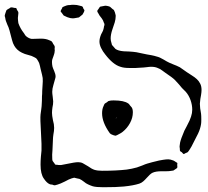

<svg xmlns="http://www.w3.org/2000/svg" viewBox="-43 -723 870 805"><path d="M288 -650 277 -648Q267 -646 262 -646Q252 -646 239 -651Q236 -653 231.5 -654.5Q227 -656 224 -658Q222 -660 220 -663.5Q218 -667 216 -669Q215 -670 213 -672.5Q211 -675 211 -676Q211 -677 213 -681Q215 -685 216 -686Q217 -687 217.5 -689Q218 -691 219 -693Q222 -695 228 -697Q234 -699 236 -700Q241 -702 252 -702Q256 -703 265 -703Q280 -703 292 -699Q294 -698 297.5 -697.5Q301 -697 302 -696Q305 -694 307 -686Q311 -682 311 -679Q311 -675 303 -662Q288 -650 288 -650ZM801 -222Q801 -209 800 -203Q797 -183 787.5 -163Q778 -143 760 -109Q749 -90 745 -86Q743 -84 740 -83Q737 -82 735 -81L728 -77Q726 -77 723 -80.5Q720 -84 719 -85Q713 -88 712 -90Q711 -92 711 -97.5Q711 -103 710 -106V-110Q710 -113 712 -125Q715 -140 730 -175Q738 -191 740 -194Q754 -220 758 -234Q763 -249 763 -263Q763 -283 756 -303Q749 -323 736 -338Q720 -354 720 -354Q714 -361 707 -369.5Q700 -378 690 -388Q680 -398 650 -418Q647 -420 637 -427.5Q627 -435 618 -438Q607 -443 591 -443Q583 -443 573.5 -441.5Q564 -440 559 -440Q524 -437 498 -438Q476 -438 462 -443Q431 -452 398 -495Q388 -507 381 -521.5Q374 -536 374 -549Q374 -562 381 -579Q383 -583 386 -588.5Q389 -594 390 -598Q391 -601 392 -605.5Q393 -610 393 -612Q395 -616 395 -621Q395 -623 394 -625Q393 -627 392 -629Q391 -631 390 -634.5Q389 -638 386 -642Q384 -646 378.5 -652.5Q373 -659 371 -664Q364 -674 365 -677Q365 -680 369 -684Q371 -686 373 -690Q375 -694 377 -695Q379 -696 382 -696Q397 -699 398 -699Q403 -699 409.5 -697.5Q416 -696 419 -694Q422 -692 429 -685Q430 -684 432 -683Q434 -682 435 -680Q439 -673 442 -659V-654Q442 -643 438 -629Q435 -620 428 -599Q421 -578 421 -562Q421 -553 424 -544Q425 -542 425.5 -538.5Q426 -535 427 -534Q428 -533 434 -526L441 -518Q452 -510 475 -508Q482 -508 499 -507Q516 -506 529 -504Q532 -504 572 -495Q579 -494 592 -491.5Q605 -489 614 -486Q627 -483 642.5 -473.5Q658 -464 667 -460L686 -452Q695 -449 711 -441Q711 -441 741 -420Q748 -415 761 -407Q774 -399 782.5 -391Q791 -383 796 -373Q802 -362 802 -346Q802 -337 800 -325Q798 -313 797 -308Q795 -294 795 -288Q795 -271 800 -246Q801 -238 801 -222ZM695 -43Q700 -41 700 -40Q701 -39 700.5 -36Q700 -33 700 -32Q700 -30 700.5 -25.5Q701 -21 700 -20Q700 -19 698.5 -18Q697 -17 696 -16Q693 -14 690 -12Q687 -10 684 -8L670 -6Q664 -5 653 -5Q648 -5 635.5 -5Q623 -5 613 -3.5Q603 -2 595 2Q586 7 572 23Q565 31 557.5 37.5Q550 44 541 47Q516 55 476 59Q447 62 390 62Q360 62 346 58Q334 54 326 50Q317 46 309 39Q299 31 290 27Q287 26 282.5 25.5Q278 25 276 24L268 22L257 25Q247 28 229 38Q209 48 198 51Q189 54 187 54Q184 54 181 53Q178 52 176 51Q168 51 165 49Q153 44 141 26Q127 7 127 -33Q127 -48 128.5 -66.5Q130 -85 131 -92Q132 -113 129 -163Q125 -227 127 -243L130 -265Q132 -279 132 -287Q133 -298 133 -320Q134 -327 134 -342Q134 -350 135.5 -366.5Q137 -383 136 -396Q135 -404 127 -435Q126 -439 124.5 -446.5Q123 -454 121 -459Q120 -461 116.5 -467.5Q113 -474 110 -477Q109 -479 105.5 -480.5Q102 -482 101 -483Q91 -489 74 -493Q61 -496 49 -502Q28 -512 17 -531Q11 -541 7.5 -555Q4 -569 3 -572Q-2 -593 -3 -595Q-5 -603 -7.5 -609Q-10 -615 -12 -619Q-20 -637 -21 -648Q-24 -657 -23 -659Q-23 -660 -20 -669Q-17 -679 -16 -680Q-13 -683 -9 -685Q-5 -687 -2 -689Q1 -692 2 -692H5Q12 -692 16 -690Q23 -690 25 -689Q26 -688 27 -685.5Q28 -683 28 -682Q29 -680 31.5 -676.5Q34 -673 34 -670V-667Q34 -662 33 -657.5Q32 -653 32 -648Q32 -640 34 -626Q42 -603 58 -583Q59 -581 62 -576.5Q65 -572 68 -570Q78 -562 89 -560H94L128 -561Q149 -561 162 -555Q164 -554 168 -552.5Q172 -551 174 -549Q176 -547 177.5 -544Q179 -541 180 -539Q186 -531 186 -529Q187 -527 186.5 -523.5Q186 -520 186 -518Q186 -516 186.5 -513Q187 -510 186 -507Q186 -502 184 -496Q182 -490 181 -487Q175 -473 175 -465V-461Q175 -454 177 -444Q179 -437 184.5 -424.5Q190 -412 190 -402Q190 -398 188 -392Q186 -383 181 -367Q176 -351 176 -338Q176 -331 178 -317.5Q180 -304 180 -298Q180 -285 177 -273Q175 -259 175 -250Q175 -239 179 -219Q184 -202 184 -187Q184 -174 181 -160Q179 -146 179 -139L177 -94Q175 -72 176 -61Q176 -53 177 -50Q178 -47 181.5 -43Q185 -39 186 -37Q187 -36 187 -35Q187 -34 189 -33Q191 -32 197 -32Q201 -31 209 -31Q215 -31 218 -32L265 -41Q277 -43 285 -43Q296 -43 304.5 -38.5Q313 -34 326 -26Q341 -15 353 -11Q366 -7 385 -7Q444 -7 488 -12Q510 -15 531 -21L553 -29Q567 -35 574 -37Q590 -42 624 -50Q629 -51 641 -53Q653 -55 663 -55Q671 -55 684 -50Q692 -46 695 -43ZM385 -248Q385 -266 391 -278Q392 -279 392.5 -281.5Q393 -284 394 -285Q395 -288 399 -290.5Q403 -293 405 -294Q409 -298 411 -299L419 -301Q424 -302 434 -302Q477 -302 495 -289Q498 -287 499.5 -284.5Q501 -282 502 -281Q503 -279 505.5 -277Q508 -275 509 -273Q514 -266 514 -252Q514 -229 502 -207Q490 -185 471 -170Q465 -165 449 -157Q443 -154 442 -154Q439 -154 434.5 -155.5Q430 -157 428 -158Q421 -160 417 -165Q385 -210 385 -248ZM445 -229Q444 -229 443 -228Q442 -227 443 -227Q446 -228 448 -233Z"/></svg>

Font: Rubik-Burned
Style: Regular
Weight: 400
Designer: NaN (generative design), Hubert & Fischer (Rubik source font outlines)
Foundry: NaN, Hubert & Fischer
Version: Version 1.000